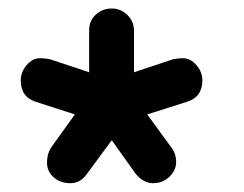

<svg xmlns="http://www.w3.org/2000/svg" viewBox="-20 -428 569 447"><path d="M28.3 -240.7Q28.3 -260.3 42 -276.4Q55.7 -292.5 73.2 -292.5Q84.5 -292.5 96.7 -290L187.5 -259.8V-356.4Q187.5 -379.9 203.1 -394Q218.8 -408.2 240 -408.2Q261.2 -408.2 276.6 -393.1Q292 -377.9 292 -356.4V-259.8L382.8 -290Q395 -292.5 405.8 -292.5Q423.3 -292.5 437.3 -276.4Q451.2 -260.3 451.2 -240.7Q451.2 -202.1 415 -190.9L322.8 -161.6L379.4 -84Q390.1 -69.8 390.1 -50.8Q390.1 -31.7 374.5 -16.6Q358.9 -1.5 336.4 -1.5Q314 -1.5 295.9 -23.4L240.2 -101.6L182.6 -23.4Q167.5 -1.5 143.8 -1.5Q120.1 -1.5 104.7 -15.4Q89.4 -29.3 89.4 -49.3Q89.4 -69.3 98.6 -84L154.3 -161.6L63.5 -190.9Q28.3 -202.1 28.3 -240.7Z"/></svg>

Font: Shahab
Style: Regular
Weight: 400
Designer: Mohammad Saleh Souzanchi
Foundry: http://font-store.ir
Version: Version:0.0.2;RFB:1.2.5;Building:2016-11-27 11:18:45.721916